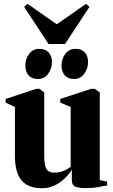

<svg xmlns="http://www.w3.org/2000/svg" viewBox="-20 -986 600 1016"><path d="M431 9.5Q399 9.5 379.5 2Q360 -5.5 360 -35V-87.5Q343 -61 319 -38.8Q295 -16.5 265.5 -3.2Q236 10 202.5 10Q129 10 94 -31.5Q59 -73 59 -161V-420L10 -443V-462.5L172.5 -516H189L214 -496.5V-162.5Q214 -131.5 218.5 -111.5Q223 -91.5 234.5 -82Q246 -72.5 266 -72.5Q287.5 -72.5 303.5 -77.2Q319.5 -82 332 -89Q344.5 -96 354 -103V-420L299 -443V-462.5L462.5 -516H481.5L508 -496.5V-33L547 -25V-5Q529 -1.5 499.8 4Q470.5 9.5 431 9.5ZM180.5 -568Q148 -568 131 -587.5Q114 -607 114 -639.5Q114 -675 134.5 -701.2Q155 -727.5 187.5 -727.5H188.5Q220.5 -727.5 237.8 -708.2Q255 -689 255 -656.5Q255 -624 235 -596Q215 -568 181 -568ZM371.5 -568Q340 -568 322.8 -587.5Q305.5 -607 305.5 -639.5Q305.5 -675 325.8 -701.2Q346 -727.5 379 -727.5H380Q412 -727.5 429 -708.2Q446 -689 446 -656.5Q446 -624 426 -596Q406 -568 372.5 -568ZM237 -753 107.5 -950 126 -965.5 280.5 -857.5 435 -965.5 453.5 -950 324 -753Z"/></svg>

Font: Merriweather 144pt ExtraBold
Style: Regular
Weight: 800
Version: Version 2.100